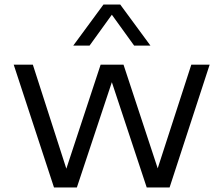

<svg xmlns="http://www.w3.org/2000/svg" viewBox="-20 -828 986 848"><path d="M218.5 0 40.5 -542.5H125L273 -83L424.5 -542.5H525.5L676.5 -84.5L825 -542.5H906L729 0H628L474 -465L319.5 0ZM303.5 -626.5 437 -808H511L644.5 -626.5H572.5L474 -763L375.5 -626.5Z"/></svg>

Font: Encode Sans Expanded Expanded
Style: Regular
Weight: 400
Width: 7
Designer: Multiple Designers
Foundry: Impallari Type
Version: Version 3.000; ttfautohint (v1.8.3) -l 8 -r 50 -G 200 -x 14 